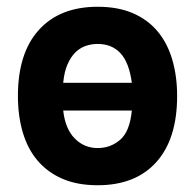

<svg xmlns="http://www.w3.org/2000/svg" viewBox="-20 -534 577 568"><path d="M33 -250Q33 -377 95 -445.5Q157 -514 269 -514Q329 -514 373 -495Q417 -476 446 -441.5Q475 -407 489.5 -358Q504 -309 504 -250Q504 -123 442.5 -54.5Q381 14 269 14Q209 14 165 -5Q121 -24 91.5 -58.5Q62 -93 47.5 -142Q33 -191 33 -250ZM370 -289Q362 -349 336.5 -376.5Q311 -404 269 -404Q250 -404 233 -398Q216 -392 202.5 -378.5Q189 -365 179.5 -343Q170 -321 167 -289ZM167 -207Q173 -153 201 -124.5Q229 -96 269 -96Q307 -96 335.5 -120.5Q364 -145 370 -207Z"/></svg>

Font: PT Sans
Style: Bold
Weight: 700
Version: Version 2.003W OFL; ttfautohint (v1.6)